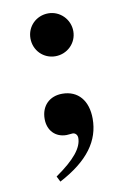

<svg xmlns="http://www.w3.org/2000/svg" viewBox="-77 -519 487 746"><g transform="rotate(-10 166.5 -146.0)"><path d="M251 -387C251 -434 213 -472 167 -472C119 -472 82 -435 82 -388C82 -340 119 -303 166 -303C213 -303 251 -340 251 -387ZM100 180C216 119 266 47 266 -39C266 -110 229 -155 166 -155C116 -155 82 -122 82 -70C82 -24 112 6 155 6C165 6 172 4 179 4C190 4 198 13 198 25C198 64 164 106 89 158Z"/></g></svg>

Font: XITS
Style: Bold
Weight: 700
Designer: MicroPress Inc., with final additions and corrections provided by Coen Hoffman, Elsevier (retired)
Version: Version 1.107